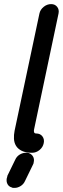

<svg xmlns="http://www.w3.org/2000/svg" viewBox="-20 -745 306 935"><path d="M54 33Q61 17 75.5 8Q90 -1 106 -1H112Q115 -1 119 0Q134 5 141 17.5Q148 30 144 46Q144 49 143 51.5Q142 54 140 58L102 136Q95 152 80.5 161Q66 170 51 170H44Q41 170 38 168Q23 164 16.5 151.5Q10 139 13 123Q14 119 15 117Q16 115 16 111ZM156 -95Q176 -95 186.5 -81Q197 -67 193 -48Q189 -28 172.5 -14.5Q156 -1 136 -1Q105 -1 86 -10.5Q67 -20 58 -35Q49 -50 48 -69Q47 -88 51 -108L172 -679Q176 -698 192.5 -711.5Q209 -725 229 -725Q248 -725 258.5 -711.5Q269 -698 265 -679L146 -115Q144 -107 146 -101Q148 -95 156 -95Z"/></svg>

Font: VDS
Style: Italic
Weight: 400
Designer: artmaker
Foundry: artmaker
Version: Version 1.000 2009 initial release